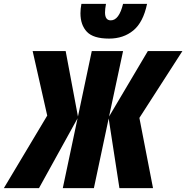

<svg xmlns="http://www.w3.org/2000/svg" viewBox="-86 -980 970 1000"><path d="M-66 0 160 -378 84 -714H256L320 -373L392 -714H555L482 -373L684 -714H864L640 -366L711 0H536L480 -363L403 0H241L318 -364L117 0ZM482 -779Q557 -779 608.5 -821.5Q660 -864 680 -960H555Q534 -874 491 -874Q461 -874 461 -915Q461 -933 466 -960H338Q333 -933 333 -911Q333 -850 366.5 -814.5Q400 -779 482 -779Z"/></svg>

Font: Noto Sans Display Condensed Black
Style: Italic
Weight: 900
Width: 3
Italic angle: -192°
Designer: Monotype Design Team
Foundry: Monotype Imaging Inc.
Version: Version 1.900